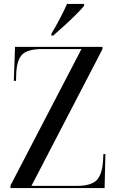

<svg xmlns="http://www.w3.org/2000/svg" viewBox="-20 -951 592 971"><path d="M33 0V-13L392 -703H195Q120 -703 92.5 -675.5Q65 -648 62 -578L61 -542H50L56 -714H498V-702L139 -11H368Q439 -11 467.5 -38.5Q496 -66 501 -136L503 -172H513L509 0ZM240 -781Q261 -815 282.5 -856Q304 -897 319 -931H405V-921Q391 -904 363.5 -876.5Q336 -849 304.5 -820.5Q273 -792 249 -771H240Z"/></svg>

Font: Noto Serif Display SemiCondensed
Style: Regular
Weight: 400
Width: 4
Designer: Monotype Design Team
Foundry: Monotype Imaging Inc.
Version: Version 2.009